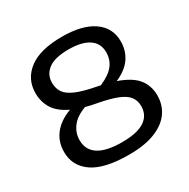

<svg xmlns="http://www.w3.org/2000/svg" viewBox="-169 -907 1059 1073"><g transform="rotate(-30 361.0 -370.5)"><path d="M364.5 9.5Q205.5 9.5 130.5 -42.8Q55.5 -95 55.5 -185Q55.5 -252 93.8 -299.8Q132 -347.5 202.5 -373.5Q137 -404.5 109.2 -448.8Q81.5 -493 81.5 -549.5Q81.5 -640 153.2 -694.8Q225 -749.5 367 -749.5Q497.5 -749.5 568.5 -700Q639.5 -650.5 639.5 -563Q639.5 -503 607.8 -456.8Q576 -410.5 508.5 -381.5Q594.5 -351.5 630 -306.5Q665.5 -261.5 665.5 -199Q665.5 -138.5 632.8 -91.5Q600 -44.5 533.2 -17.5Q466.5 9.5 364.5 9.5ZM401.5 -409.5Q411 -407.5 420 -405.5Q483 -432.5 510.8 -467.8Q538.5 -503 538.5 -551Q538.5 -608.5 493.5 -639Q448.5 -669.5 363.5 -669.5Q274 -669.5 232.2 -637.8Q190.5 -606 190.5 -554Q190.5 -517 208.5 -490.5Q226.5 -464 272.5 -444.5Q318.5 -425 401.5 -409.5ZM163.5 -199.5Q163.5 -70.5 365.5 -70.5Q462.5 -70.5 510 -102Q557.5 -133.5 557.5 -192Q557.5 -228 538.5 -253.2Q519.5 -278.5 474 -296.8Q428.5 -315 350 -329.5Q313.5 -336 282.5 -344.5Q221 -322 192.2 -283.5Q163.5 -245 163.5 -199.5Z"/></g></svg>

Font: Encode Sans Exp Md
Style: Regular
Weight: 500
Width: 7
Designer: Multiple Designers
Foundry: Impallari Type
Version: Version 3.002; ttfautohint (v1.8.3) -l 8 -r 50 -G 200 -x 14 